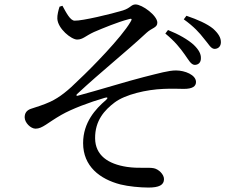

<svg xmlns="http://www.w3.org/2000/svg" viewBox="-20 -789 1040 864"><path d="M945 -569C961 -569 973 -579 974 -597C975 -619 963 -638 939 -660C912 -682 869 -701 819 -718L807 -702C853 -669 878 -641 898 -615C919 -591 928 -570 945 -569ZM856 -497C873 -497 884 -508 884 -526C885 -546 875 -565 851 -588C825 -611 786 -634 736 -654L724 -638C768 -602 791 -572 811 -544C829 -519 839 -498 856 -497ZM648 55C695 55 718 44 718 17C718 -5 693 -28 672 -32C646 -37 605 -30 551 -38C466 -51 409 -90 408 -166C407 -247 451 -294 496 -328C544 -364 639 -386 716 -389C757 -391 784 -389 807 -389C847 -389 862 -401 862 -420C862 -452 812 -472 772 -472C739 -472 698 -460 626 -442C558 -425 419 -382 329 -358C324 -357 322 -360 326 -365C440 -471 541 -550 640 -642C664 -664 688 -664 688 -687C688 -719 620 -769 590 -769C570 -769 568 -753 533 -742C480 -726 351 -695 316 -696C296 -696 278 -732 261 -763L248 -759C243 -744 237 -720 238 -705C240 -660 301 -611 327 -611C353 -611 364 -627 403 -645C445 -663 511 -690 557 -702C572 -707 577 -705 567 -690C526 -620 392 -483 335 -430C288 -383 249 -351 206 -331C178 -318 143 -307 118 -299C99 -292 91 -279 91 -261C91 -237 118 -210 140 -210C171 -210 193 -236 256 -272C303 -299 383 -329 452 -349C465 -353 467 -348 457 -339C410 -299 354 -238 354 -145C354 -41 429 17 522 41C558 50 611 55 648 55Z"/></svg>

Font: Source Han Serif CN Medium
Style: Regular
Weight: 500
Designer: Ryoko NISHIZUKA 西塚涼子 (kana & ideographs); Frank Grießhammer (Latin, Greek & Cyrillic); Wenlong ZHANG 张文龙 (bopomofo); San
Foundry: Adobe
Version: Version 2.002;hotconv 1.1.0;makeotfexe 2.6.0